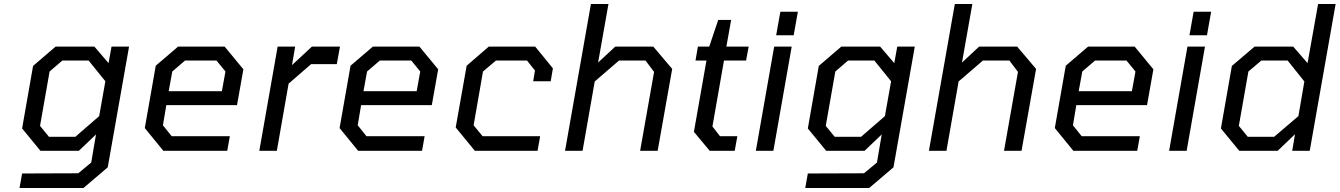

<svg xmlns="http://www.w3.org/2000/svg" viewBox="-20 -757 6726 964"><path d="M78 187 91 114 373 113 438 59 462 -82 376 0H183L91 -112L146 -426L259 -523H454L525 -440L540 -523H628L521 83L399 187ZM358 -70 478 -174 509 -349 425 -453H293L229 -398L181 -125L226 -70Z M800 0 707 -114 762 -427 874 -523H1108L1202 -409L1170 -229H815L798 -128L842 -73H1134L1121 0ZM827 -299H1094L1112 -398L1067 -453H909L845 -398Z M1282 0 1374 -523H1462L1446 -430L1546 -523H1687L1671 -435H1542L1429 -337L1370 0Z M1778 0 1685 -114 1740 -427 1852 -523H2086L2180 -409L2148 -229H1793L1776 -128L1820 -73H2112L2099 0ZM1805 -299H2072L2090 -398L2045 -453H1887L1823 -398Z M2364 0 2268 -117 2323 -427 2434 -523H2667L2756 -414L2745 -349H2657L2666 -403L2626 -453H2470L2405 -398L2358 -128L2403 -73H2692L2679 0Z M2817 0 2947 -737H3035L2983 -443L3069 -523H3260L3355 -411L3282 0H3194L3264 -396L3221 -453H3088L2966 -348L2905 0Z M3543 0 3464 -95 3527 -453H3472L3484 -523H3541L3586 -657H3651L3627 -523H3739L3726 -453H3615L3557 -122L3595 -73H3682L3669 0Z M3877 -580 3898 -698H3986L3965 -580ZM3775 0 3867 -523H3955L3863 0Z M4023 187 4036 114 4318 113 4383 59 4407 -82 4321 0H4128L4036 -112L4091 -426L4204 -523H4399L4470 -440L4485 -523H4573L4466 83L4344 187ZM4303 -70 4423 -174 4454 -349 4370 -453H4238L4174 -398L4126 -125L4171 -70Z M4644 0 4774 -737H4862L4810 -443L4896 -523H5087L5182 -411L5109 0H5021L5091 -396L5048 -453H4915L4793 -348L4732 0Z M5369 0 5276 -114 5331 -427 5443 -523H5677L5771 -409L5739 -229H5384L5367 -128L5411 -73H5703L5690 0ZM5396 -299H5663L5681 -398L5636 -453H5478L5414 -398Z M5952 -580 5973 -698H6061L6040 -580ZM5850 0 5942 -523H6030L5938 0Z M6202 0 6110 -112 6165 -426 6279 -523H6473L6545 -440L6598 -737H6686L6556 0H6468L6482 -83L6395 0ZM6377 -70 6499 -174 6529 -348 6445 -453H6313L6248 -398L6200 -125L6245 -70Z"/></svg>

Font: Tomorrow
Style: Italic
Weight: 400
Italic angle: -10°
Designer: Tony de Marco, Monica Rizzolli
Foundry: Just in Type
Version: Version 2.002